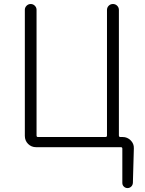

<svg xmlns="http://www.w3.org/2000/svg" viewBox="-20 -747 736 977"><path d="M585 -57.6Q585 -49.8 592.8 -49.8H604.5Q627.9 -49.8 645 -32.7Q662.1 -15.6 661.1 7.8L656.2 183.6Q655.3 195.3 647.5 202.6Q639.6 210 628.9 210Q618.2 210 610.4 202.6Q602.5 195.3 602.5 183.6V9.8Q602.5 2 595.7 2H164.1Q139.6 2 123 -14.6Q106.4 -31.2 106.4 -55.7V-697.3Q106.4 -709 115.2 -717.8Q124 -726.6 136.2 -726.6Q148.4 -726.6 157.2 -717.8Q166 -709 166 -697.3V-57.6Q166 -49.8 172.9 -49.8H516.6Q524.4 -49.8 524.4 -57.6V-696.3Q524.4 -709 533.2 -717.8Q542 -726.6 554.7 -726.6Q567.4 -726.6 576.2 -717.8Q585 -709 585 -696.3Z"/></svg>

Font: irohamaru Light
Style: Regular
Weight: 200
Designer: [Source Han Sans]
Ryoko NISHIZUKA  (kana & ideographs); Paul D. Hunt (Latin, Greek & Cyrillic); Wenlong ZHANG  (bopomofo
Version: Version 1.01